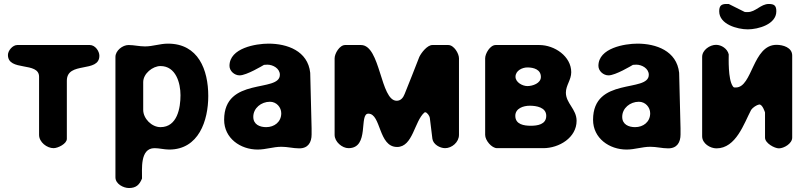

<svg xmlns="http://www.w3.org/2000/svg" viewBox="-20 -747 4074 968"><path d="M20 -470C20 -385 177 -438 177 -360V-67C177 -30 217 0 250 0C272 0 317 -22 317 -47V-340C317 -440 481 -377 481 -466C481 -489 460 -520 433 -520H67C44 -520 20 -492 20 -470Z M628 -520C598 -520 562 -492 562 -460V147C562 181 603 201 630 201C666 201 683 185 696 153C697 109 684 0 759 0C784 0 807 7 833 7C982 7 1030 -139 1030 -263C1030 -395 980 -527 827 -527C786 -527 751 -513 711 -513C682 -513 656 -520 628 -520ZM789 -414C867 -414 890 -328 890 -267C890 -203 874 -106 789 -106C745 -106 702 -149 702 -193V-333C702 -376 750 -414 789 -414Z M1110 -143C1110 -50 1192 7 1279 7C1321 7 1357 -7 1399 -7C1430 -7 1458 1 1489 1C1534 1 1551 -30 1551 -69V-100C1550 -142 1545 -338 1544 -380C1532 -491 1427 -527 1334 -527C1270 -527 1137 -505 1137 -415C1137 -389 1162 -367 1188 -367C1223 -367 1304 -416 1311 -420C1313 -420 1325 -421 1328 -421C1356 -421 1391 -402 1391 -370C1391 -278 1110 -362 1110 -143ZM1257 -158C1257 -202 1297 -234 1341 -234C1374 -234 1398 -206 1398 -176C1398 -132 1363 -106 1322 -106C1290 -106 1257 -119 1257 -158Z M1980 -239C1897 -239 1899 -520 1800 -520H1720C1692 -520 1667 -477 1667 -453V-67C1667 -32 1705 0 1737 0C1845 0 1788 -174 1837 -174C1902 -174 1887 -6 1982 -6C2062 -6 2069 -136 2120 -180C2121 -180 2123 -181 2124 -181C2133 -181 2146 -162 2147 -153L2160 -47C2164 -19 2198 0 2224 0C2258 0 2294 -30 2294 -67V-453C2294 -477 2269 -520 2240 -520H2160C2134 -520 2104 -481 2094 -460C2083 -432 2032 -301 2020 -273C2013 -255 2001 -239 1980 -239Z M2860 -383C2860 -463 2776 -520 2699 -520H2479C2451 -520 2426 -477 2426 -453V-67C2426 -39 2459 0 2486 0H2719C2799 0 2887 -53 2887 -138C2887 -197 2833 -226 2833 -280C2833 -317 2860 -344 2860 -383ZM2578 -163C2578 -201 2619 -214 2651 -214C2684 -214 2734 -206 2734 -163C2734 -119 2689 -113 2656 -113C2623 -113 2578 -119 2578 -163ZM2579 -360C2579 -391 2613 -407 2639 -407C2672 -407 2707 -396 2707 -359C2707 -327 2665 -313 2639 -313C2614 -313 2579 -332 2579 -360Z M2970 -143C2970 -50 3052 7 3139 7C3181 7 3217 -7 3259 -7C3290 -7 3318 1 3349 1C3394 1 3411 -30 3411 -69V-100C3410 -142 3405 -338 3404 -380C3392 -491 3287 -527 3194 -527C3130 -527 2997 -505 2997 -415C2997 -389 3022 -367 3048 -367C3083 -367 3164 -416 3171 -420C3173 -420 3185 -421 3188 -421C3216 -421 3251 -402 3251 -370C3251 -278 2970 -362 2970 -143ZM3117 -158C3117 -202 3157 -234 3201 -234C3234 -234 3258 -206 3258 -176C3258 -132 3223 -106 3182 -106C3150 -106 3117 -119 3117 -158Z M3590 -521C3559 -521 3520 -495 3520 -460V-60C3520 -23 3561 1 3592 1C3691 1 3731 -125 3767 -193C3775 -205 3795 -218 3807 -220C3824 -223 3837 -180 3837 -180V-53C3837 -25 3885 1 3907 1C3932 1 3974 -23 3974 -53V-467C3974 -508 3927 -521 3895 -521C3774 -521 3774 -306 3690 -306C3681 -306 3679 -305 3674 -313C3650 -349 3654 -453 3654 -473C3647 -502 3617 -521 3590 -521ZM3606 -690C3606 -624 3698 -599 3750 -599C3802 -599 3894 -624 3894 -690C3894 -718 3884 -727 3856 -727C3815 -727 3790 -686 3749 -686C3745 -686 3734 -686 3734 -687L3654 -727H3642C3615 -727 3606 -716 3606 -690Z"/></svg>

Font: Asimov Print
Style: Regular
Weight: 500
Designer: Google
Version: Version 2.000980: 2014